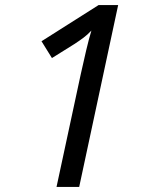

<svg xmlns="http://www.w3.org/2000/svg" viewBox="-20 -734 591 754"><path d="M202 0 297 -442Q307 -488 318.5 -536.5Q330 -585 339 -614Q324 -598 308 -586Q292 -574 272 -561L184 -506L143 -572L367 -714H444L291 0Z"/></svg>

Font: BC Sans
Style: Italic
Weight: 400
Italic angle: -12°
Designer: Monotype Design Team
Designer: Province of B.C.
Foundry: Monotype Imaging Inc.
Version: Version 2.000;GOOG;noto-source:20170915:90ef993387c0